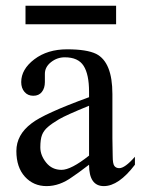

<svg xmlns="http://www.w3.org/2000/svg" viewBox="-20 -629 483 658"><path d="M388.7 -52.7Q408.2 -52.7 442.4 -91.8V-64.5Q386.7 8.8 335.9 8.8Q285.2 8.8 285.2 -64.5Q244.1 -33.2 227.5 -22.5Q184.6 8.8 139.6 8.8Q94.7 8.8 65.4 -23.4Q36.1 -55.7 36.1 -111.3Q36.1 -167 87.9 -206.1Q129.9 -239.3 285.2 -295.9V-314.5Q285.2 -374 266.6 -403.3Q248 -432.6 202.1 -432.6Q175.8 -432.6 154.8 -416Q133.8 -399.4 133.8 -376V-347.7Q133.8 -327.1 123.5 -314Q113.3 -300.8 94.2 -300.8Q75.2 -300.8 64 -314Q52.7 -327.1 52.7 -347.7Q52.7 -391.6 97.7 -425.8Q142.6 -460 210 -460Q277.3 -460 309.6 -444.3Q365.2 -416 365.2 -306.6V-155.3L366.2 -94.7Q366.2 -67.4 372.1 -60.1Q377.9 -52.7 388.7 -52.7ZM285.2 -95.7V-266.6Q206.1 -234.4 182.1 -220.2Q158.2 -206.1 144 -193.8Q129.9 -181.6 124 -166.5Q118.2 -151.4 118.2 -124Q118.2 -96.7 138.2 -71.8Q158.2 -46.9 190.9 -46.9Q223.6 -46.9 285.2 -95.7ZM67.4 -609.4H377.9V-545.9H67.4Z"/></svg>

Font: Menaion Unicode
Style: Regular
Weight: 400
Designer: Aleksandr Andreev
Foundry: Ponomar Technologies, Inc.
Version: 2.0